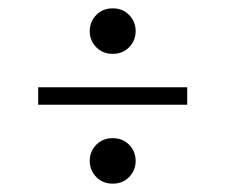

<svg xmlns="http://www.w3.org/2000/svg" viewBox="-20 -448 540 460"><path d="M250 -428Q274 -428 289.5 -412Q305 -396 305 -373.5Q305 -351 289.5 -335Q274 -319 250 -319Q226 -319 210.5 -335Q195 -351 195 -373.5Q195 -396 210.5 -412Q226 -428 250 -428ZM71.5 -239H428.5V-197H71.5ZM250 -117Q274 -117 289.5 -101Q305 -85 305 -62.5Q305 -40 289.5 -24Q274 -8 250 -8Q226 -8 210.5 -24Q195 -40 195 -62.5Q195 -85 210.5 -101Q226 -117 250 -117Z"/></svg>

Font: Newsreader Text
Style: Regular
Weight: 400
Designer: Hugues Gentile
Foundry: Production Type
Version: Version 1.002